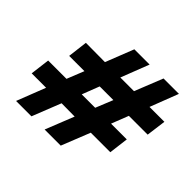

<svg xmlns="http://www.w3.org/2000/svg" viewBox="-158 -905 1112 1112"><g transform="rotate(45 398.5 -349.0)"><path d="M784 -523 768 -402H614L573 -297H702L687 -177H527L457 -1H325L395 -177L287 -178L217 -1H91L160 -178H42L57 -298H207L249 -403H124L139 -525L296 -524L364 -697H489L422 -524H534L603 -697H729L662 -523ZM486 -403H374L333 -297H443Z"/></g></svg>

Font: Kulim Park
Style: Bold Italic
Weight: 700
Italic angle: -8°
Designer: Noponies / Dale Sattler
Foundry: Noponies
Version: Version 1.000; ttfautohint (v1.8.3)